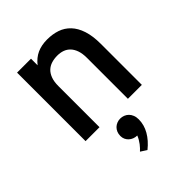

<svg xmlns="http://www.w3.org/2000/svg" viewBox="-224 -636 1013 1013"><g transform="rotate(-45 282.5 -129.5)"><path d="M391.1 0V-305.2Q391.1 -337.4 383.3 -360.1Q375.5 -382.8 361.8 -397.2Q348.1 -411.6 329.6 -418.2Q311 -424.8 289.1 -424.8Q265.6 -424.8 245.6 -418.7Q225.6 -412.6 210.9 -398.9Q196.3 -385.3 187.7 -362.5Q179.2 -339.8 179.2 -307.1V0H75.2V-511.2H179.2V-461.9Q204.1 -493.7 236.3 -508.3Q268.6 -522.9 311 -522.9Q351.1 -522.9 384.8 -511.5Q418.5 -500 443.1 -474.1Q467.8 -448.2 481.4 -406.7Q495.1 -365.2 495.1 -305.2V0ZM238.8 242.2Q244.6 236.8 251.7 229.5Q258.8 222.2 265.6 213.1Q272.5 204.1 278.6 193.6Q284.7 183.1 289.1 171.9Q275.4 171.9 263.7 167.2Q252 162.6 243.2 154.5Q234.4 146.5 229.2 135.3Q224.1 124 224.1 110.8Q224.1 95.7 229.2 83.5Q234.4 71.3 243.2 62.7Q252 54.2 263.7 49.6Q275.4 44.9 288.1 44.9Q301.8 44.9 314 49.8Q326.2 54.7 335.2 63.7Q344.2 72.8 349.6 86.2Q355 99.6 355 117.2Q355 157.7 333.7 195.1Q312.5 232.4 272.9 264.2Z"/></g></svg>

Font: Overpass
Style: Regular
Weight: 400
Designer: Delve Withrington
Foundry: Delve Fonts
Version: Version 1.001